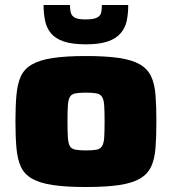

<svg xmlns="http://www.w3.org/2000/svg" viewBox="-20 -743 691 771"><path d="M325 8Q244 8 191.5 0Q139 -8 108 -26Q77 -44 63.5 -74Q50 -104 46 -149Q42 -194 42 -255Q42 -316 46 -361Q50 -406 63.5 -436Q77 -466 108 -484Q139 -502 191.5 -510Q244 -518 325 -518Q407 -518 459.5 -510Q512 -502 542.5 -484Q573 -466 587 -436Q601 -406 604.5 -361.5Q608 -317 608 -255Q608 -194 604.5 -149Q601 -104 587 -74Q573 -44 542.5 -26Q512 -8 459.5 0Q407 8 325 8ZM325 -139Q353 -139 368 -142Q383 -145 390 -156.5Q397 -168 398.5 -191.5Q400 -215 400 -255Q400 -296 398.5 -319Q397 -342 390 -353.5Q383 -365 368 -368Q353 -371 325 -371Q298 -371 282.5 -368Q267 -365 260.5 -353.5Q254 -342 252.5 -319Q251 -296 251 -255Q251 -215 252.5 -191.5Q254 -168 260.5 -156.5Q267 -145 283 -142Q299 -139 325 -139ZM325 -565Q270 -565 236 -576.5Q202 -588 184.5 -609.5Q167 -631 161 -660Q155 -689 155 -723H261Q261 -707 264 -693.5Q267 -680 280 -672.5Q293 -665 324 -665Q356 -665 370 -672.5Q384 -680 386.5 -693Q389 -706 389 -723H495Q495 -689 489 -660Q483 -631 464.5 -609.5Q446 -588 412.5 -576.5Q379 -565 325 -565Z"/></svg>

Font: Saira Expanded ExtraBold
Style: Regular
Weight: 800
Width: 7
Designer: Hector Gatti with collaboration of the Omnibus-Type team
Foundry: Omnibus-Type
Version: Version 1.101